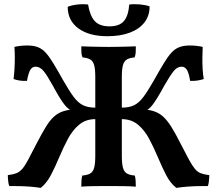

<svg xmlns="http://www.w3.org/2000/svg" viewBox="-20 -904 1055 933"><path d="M837 9Q808 -13 787 -54Q766 -95 746.5 -141.5Q727 -188 704.5 -230Q682 -272 650 -298.5Q618 -325 572 -325V-381Q608 -381 631.5 -392.5Q655 -404 676.5 -432.5Q698 -461 727 -512Q755 -562 775 -595Q795 -628 812 -647Q829 -666 850.5 -674.5Q872 -683 903 -683Q919 -683 936.5 -681Q954 -679 965 -676Q964 -652 963.5 -625.5Q963 -599 964.5 -571.5Q966 -544 970 -520Q956 -515 938.5 -512.5Q921 -510 904 -511Q897 -553 887 -566.5Q877 -580 863 -580Q841 -580 823.5 -558Q806 -536 779 -489Q759 -452 745 -429.5Q731 -407 721 -394Q711 -381 701.5 -374Q692 -367 678 -362L661 -374Q700 -372 726 -364Q752 -356 772.5 -337.5Q793 -319 813 -287Q833 -255 858 -205Q883 -156 899 -127Q915 -98 927.5 -83Q940 -68 956 -62Q972 -56 997 -53Q997 -48 996.5 -38.5Q996 -29 994.5 -18.5Q993 -8 990 0Q965 0 940 0.5Q915 1 889.5 3Q864 5 837 9ZM178 9Q152 5 126.5 3Q101 1 76 0.5Q51 0 25 0Q22 -8 20.5 -18.5Q19 -29 18.5 -38.5Q18 -48 18 -53Q43 -56 59 -62Q75 -68 88 -83Q101 -98 116.5 -127Q132 -156 157 -205Q183 -255 202.5 -287Q222 -319 242.5 -337.5Q263 -356 289.5 -364Q316 -372 354 -374L337 -362Q325 -367 315 -374Q305 -381 294.5 -394Q284 -407 270 -429.5Q256 -452 236 -489Q210 -536 192.5 -558Q175 -580 152 -580Q138 -580 128.5 -566.5Q119 -553 111 -511Q94 -510 76.5 -512.5Q59 -515 46 -520Q49 -544 50.5 -571.5Q52 -599 52 -625.5Q52 -652 50 -676Q61 -679 78.5 -681Q96 -683 112 -683Q144 -683 165 -674.5Q186 -666 203 -647Q220 -628 240 -595Q260 -562 288 -512Q317 -461 338.5 -432.5Q360 -404 384 -392.5Q408 -381 443 -381V-325Q397 -325 365 -298.5Q333 -272 310.5 -230Q288 -188 268.5 -141.5Q249 -95 228 -54.5Q207 -14 178 9ZM375 3Q375 -13 376 -27.5Q377 -42 380 -51Q405 -53 418.5 -61Q432 -69 437.5 -89Q443 -109 443 -146V-530Q443 -568 437.5 -587.5Q432 -607 418.5 -615Q405 -623 381 -625Q376 -637 375.5 -650.5Q375 -664 375 -679Q393 -678 415.5 -677.5Q438 -677 462 -676.5Q486 -676 508 -676Q529 -676 553 -676.5Q577 -677 599.5 -677.5Q622 -678 640 -679Q640 -664 639.5 -650.5Q639 -637 634 -625Q610 -623 596.5 -615Q583 -607 577.5 -587.5Q572 -568 572 -530V-146Q572 -109 577.5 -89Q583 -69 596.5 -61Q610 -53 635 -51Q638 -42 639 -27.5Q640 -13 640 3Q615 1 579 0.5Q543 0 508 0Q472 0 434.5 0.5Q397 1 375 3ZM502 -728Q413 -728 361 -766Q309 -804 309 -871Q329 -879 356 -882Q383 -885 408 -882Q417 -827 440.5 -801.5Q464 -776 512 -776Q560 -776 582 -801.5Q604 -827 608 -882Q632 -885 660 -882.5Q688 -880 707 -873Q707 -827 681.5 -794.5Q656 -762 610 -745Q564 -728 502 -728Z"/></svg>

Font: Vollkorn SemiBold
Style: Regular
Weight: 600
Designer: Friedrich Althausen
Foundry: Friedrich Althausen
Version: Version 5.000